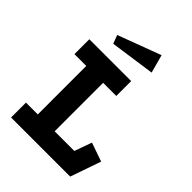

<svg xmlns="http://www.w3.org/2000/svg" viewBox="-229 -912 1022 1022"><g transform="rotate(45 282.5 -400.5)"><path d="M43 -589H358V-477H259V-112H407L442 -210L548 -173L488 0H43V-112H132V-477H43ZM375 -801 403 -698 150 -662 132 -710Z"/></g></svg>

Font: Podkova ExtraBold
Style: Regular
Weight: 800
Designer: Ilya Yudin
Foundry: Cyreal (www.cyreal.org)
Version: Version 2.103